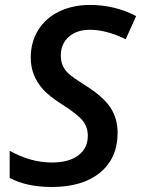

<svg xmlns="http://www.w3.org/2000/svg" viewBox="-20 -744 569 774"><path d="M454.1 -209Q454.1 -106.4 383.5 -48.3Q313 9.8 189 9.8Q86.4 9.8 19 -26.9V-136.2Q103.5 -88.9 189.9 -88.9Q256.8 -88.9 295.4 -117.4Q334 -146 334 -196.8Q334 -230.5 314 -256.6Q293.9 -282.7 230 -323.2Q178.7 -356 154.3 -382.8Q129.9 -409.7 116.9 -441.7Q104 -473.6 104 -512.2Q104 -574.7 134 -623Q164.1 -671.4 219 -697.8Q273.9 -724.1 342.8 -724.1Q442.9 -724.1 528.8 -679.2L486.8 -585.9Q408.2 -624 342.8 -624Q289.6 -624 257.3 -595.5Q225.1 -566.9 225.1 -521Q225.1 -498 232.4 -480.7Q239.7 -463.4 255.1 -448.5Q270.5 -433.6 320.8 -401.9Q396.5 -354.5 425.3 -310.3Q454.1 -266.1 454.1 -209Z"/></svg>

Font: f4_56222          
Style: Italic
Weight: 600
Italic angle: -12°
Foundry: Ascender Corporation
Version: Version 1.10